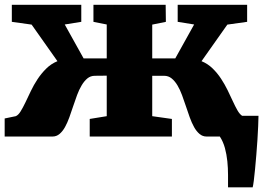

<svg xmlns="http://www.w3.org/2000/svg" viewBox="-26 -576 1111 810"><path d="M-6.3 -76.2 40.5 -85.9Q51.3 -90.3 61 -106.2Q70.8 -122.1 81.3 -144Q91.8 -166 104 -191.7Q116.2 -217.3 132.1 -241.5Q147.9 -265.6 168.5 -286.1Q189 -306.6 216.3 -317.9L107.4 -472.2L23.9 -483.9V-555.7H316.9V-483.9L247.1 -472.7L326.7 -329.6H424.3V-472.7L368.2 -483.9V-555.7H672.9L673.8 -483.9L616.2 -472.2V-329.6H713.4L793 -472.7L723.6 -483.9V-555.7H1016.6V-483.9L933.1 -472.2L824.2 -317.9Q850.6 -307.1 870.8 -287.4Q891.1 -267.6 906.5 -244.1Q921.9 -220.7 934.1 -195.8Q946.3 -170.9 956.3 -148.9Q966.3 -127 975.8 -110.4Q985.4 -93.8 995.6 -87.4H1064.5Q1064.5 -71.3 1063.2 -44.4Q1062 -17.6 1060.1 13.4Q1058.1 44.4 1055.4 77.1Q1052.7 109.9 1050 137.9Q1047.4 166 1044.7 186.5Q1042 207 1040 214.4H936Q936 190.4 936 161.9Q936 133.3 933.1 104.5Q930.2 75.7 922.9 48.6Q915.5 21.5 901.4 0H845.7Q828.6 0 815.7 -11Q802.7 -22 792.7 -40Q782.7 -58.1 774.4 -81.1Q766.1 -104 758.3 -127.9Q750.5 -151.9 741.9 -174.8Q733.4 -197.8 722.7 -215.8Q711.9 -233.9 698.2 -245.1Q684.6 -256.3 666 -256.3H616.2V-85.9L699.2 -74.2V0H352.5V-74.2L424.3 -85.9V-256.8L374.5 -256.3Q356 -256.3 342.5 -245.1Q329.1 -233.9 318.4 -215.8Q307.6 -197.8 299.1 -174.8Q290.5 -151.9 282.7 -127.9Q274.9 -104 266.6 -81.1Q258.3 -58.1 248.3 -40Q238.3 -22 225.3 -11Q212.4 0 195.3 0H-6.3Z"/></svg>

Font: Merriweather UltraBold
Style: Regular
Weight: 900
Designer: Eben Sorkin ( sorkintype@gmail.com )
Foundry: Eben Sorkin
Version: Version 1.570; ttfautohint (v1.3) -l 8 -r 32 -G 0 -x 0 -H 60